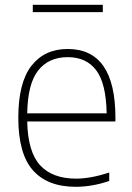

<svg xmlns="http://www.w3.org/2000/svg" viewBox="-20 -746 532 776"><path d="M446.5 -255H90Q92.5 -132 142.2 -78Q192 -24 288 -24Q345 -24 421.5 -48.5V-14.5Q351.5 9 286 9Q172 9 113 -57.8Q54 -124.5 54 -270Q54 -412 107 -480Q160 -548 253.5 -548Q446.5 -548 446.5 -270ZM90 -288H411Q409 -408.5 369 -461.8Q329 -515 253.5 -515Q177 -515 134.5 -461.5Q92 -408 90 -288ZM112.5 -697V-726.5H395.5V-697Z"/></svg>

Font: Encode Sans Thin
Style: Regular
Weight: 250
Designer: Multiple Designers
Foundry: Impallari Type
Version: Version 2.000